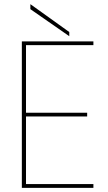

<svg xmlns="http://www.w3.org/2000/svg" viewBox="-20 -903 519 923"><path d="M429 -704V-686H105V-361H399V-343H105V-18H429V0H85V-704ZM126 -859V-883L313 -749V-729Z"/></svg>

Font: Poppins Devanagari Thin
Style: Regular
Weight: 100
Designer: Ninad Kale (Devanagari), Jonny Pinhorn (Latin)
Foundry: Indian Type Foundry
Version: 4.005